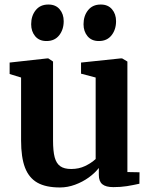

<svg xmlns="http://www.w3.org/2000/svg" viewBox="-20 -816 666 847"><path d="M416 -44V-75Q399 -53 371.8 -33.2Q344.5 -13.5 311.2 -1.2Q278 11 244.5 11Q182 11 144.8 -10.2Q107.5 -31.5 90.2 -76.8Q73 -122 73 -196.5V-474L22.5 -489.5V-540L189.5 -558.5H193L214 -544.5V-196.5Q214 -149.5 221.2 -122.2Q228.5 -95 245.8 -82.8Q263 -70.5 294 -70.5Q328 -70.5 355.2 -83.5Q382.5 -96.5 402 -114.5V-474L337.5 -491V-540L513.5 -558.5H518.5L542 -544.5V-57L595.5 -56L595 -5.5Q566 1 539.5 5.2Q513 9.5 480 9.5Q447 9.5 431.5 -3.2Q416 -16 416 -44ZM184.5 -635Q153 -635 135.2 -656.2Q117.5 -677.5 117.5 -709Q117.5 -746 137.5 -771Q157.5 -796 193 -796H194Q225.5 -796 243.2 -775Q261 -754 261 -722.5Q261 -685.5 241 -660.2Q221 -635 185.5 -635ZM415.5 -635Q384 -635 366.2 -656.2Q348.5 -677.5 348.5 -709Q348.5 -746 368.5 -771Q388.5 -796 424 -796H425Q456.5 -796 474.2 -775Q492 -754 492 -722.5Q492 -685.5 472 -660.2Q452 -635 416.5 -635Z"/></svg>

Font: Merriweather Text
Style: Bold
Weight: 700
Designer: Eben Sorkin
Foundry: Eben Sorkin
Version: Version 2.100